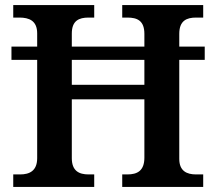

<svg xmlns="http://www.w3.org/2000/svg" viewBox="-20 -734 849 754"><path d="M32 0H350V-49H328C290 -49 262 -63 262 -113V-344H547V-115C547 -63 519 -49 480 -49H460V0H778V-49H750C714 -49 684 -62 684 -110V-499H784V-551H684V-601C684 -653 713 -665 750 -665H778V-714H460V-665H480C519 -665 547 -653 547 -601V-551H262V-602C262 -653 290 -665 328 -665H350V-714H32V-665H56C94 -665 126 -653 126 -603V-551H25V-499H126V-113C126 -63 96 -49 59 -49H32ZM262 -401V-499H547V-401Z"/></svg>

Font: Noto Serif Devanagari SemiBold
Style: Regular
Weight: 600
Designer: Universal Thirst, Indian Type Foundry and the Monotype Design Team
Foundry: Monotype Imaging Inc.
Version: Version 2.004